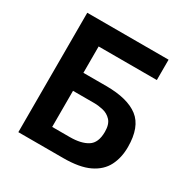

<svg xmlns="http://www.w3.org/2000/svg" viewBox="-163 -853 967 993"><g transform="rotate(30 321.0 -356.5)"><path d="M346 0H77.5V-713H563V-591.5H215.5V-434H352Q479.5 -434 543.2 -385Q607 -336 607 -216.5Q607 -152.5 582 -103.8Q557 -55 500 -27.5Q443 0 346 0ZM215.5 -111H320.5Q388 -111 426.2 -135.2Q464.5 -159.5 464.5 -225Q464.5 -270 444.2 -291.8Q424 -313.5 395.5 -320Q367 -326.5 343 -326.5H215.5Z"/></g></svg>

Font: Commissioner SemiBold
Style: Regular
Weight: 600
Designer: Kostas Bartsokas
Foundry: Kostas Bartsokas
Version: Version 1.000; ttfautohint (v1.8.3)